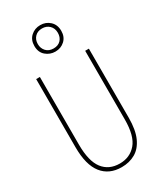

<svg xmlns="http://www.w3.org/2000/svg" viewBox="-243 -1072 986 1167"><g transform="rotate(-30 250.0 -488.0)"><path d="M249 10Q161 10 113 -51Q65 -112 65 -236V-714H91V-239Q91 -123 132.5 -69Q174 -15 250 -15Q321 -15 365 -66Q409 -117 409 -233V-714H435V-230Q435 -144 411 -91Q387 -38 345 -14Q303 10 249 10ZM251 -800Q213 -800 184.5 -824.5Q156 -849 156 -893Q156 -936 183.5 -961Q211 -986 250 -986Q289 -986 316.5 -960.5Q344 -935 344 -892Q344 -850 317 -825Q290 -800 251 -800ZM251 -822Q283 -822 301.5 -841.5Q320 -861 320 -892Q320 -924 300 -943.5Q280 -963 249 -963Q218 -963 199 -943.5Q180 -924 180 -893Q180 -863 199 -842.5Q218 -822 251 -822Z"/></g></svg>

Font: Noto Sans Mono ExtraCondensed Thin
Style: Regular
Weight: 100
Width: 2
Designer: Monotype Design Team
Foundry: Monotype Imaging Inc.
Version: Version 2.014; ttfautohint (v1.8.4.7-5d5b)